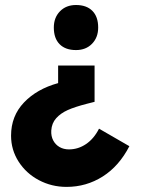

<svg xmlns="http://www.w3.org/2000/svg" viewBox="-20 -565 577 767"><path d="M327 -150.4Q278.8 -138 250.5 -125.3Q222.2 -112.6 204.4 -92.7Q186.6 -72.8 184.8 -43.4Q183.6 -21 192.6 -4Q201.6 13 217.9 22.4Q234.2 31.8 255.4 31.8Q292.2 31.8 323.7 10.5Q355.2 -10.8 375.6 -51L496.8 19Q455.8 98.6 390.3 140.1Q324.8 181.6 245.8 181.6Q186.2 181.6 135.4 154.7Q84.6 127.8 54.4 80.8Q24.2 33.8 24.2 -23Q24.2 -101.4 75.7 -155.5Q127.2 -209.6 212.2 -233V-303.2H357.8L357.8 -158.2Q339.8 -153.4 327 -150.4ZM283.6 -365Q241.4 -365 218.2 -388.4Q195 -411.8 195 -455Q195 -494.6 219.5 -519.8Q244 -545 283.6 -545Q325.8 -545 349 -521.6Q372.2 -498.2 372.2 -455Q372.2 -415.4 347.7 -390.2Q323.2 -365 283.6 -365Z"/></svg>

Font: Easer Grotesk Variable
Style: Regular
Weight: 400
Designer: Boardeaser, Bonnie Shaver-Troup, Thomas Jockin
Foundry: Lexend
Version: Version 1.001;Glyphs 3.1.2 (3151)